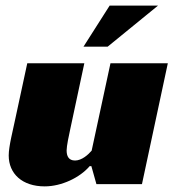

<svg xmlns="http://www.w3.org/2000/svg" viewBox="-20 -655 625 683"><path d="M306 -119C294 -105 271 -84 247 -84C224 -84 217 -100 217 -120C217 -135 225 -174 230 -196L280 -430H77L35 -235C26 -191 11 -135 11 -102C11 -37 59 8 139 8C199 8 264 -23 299 -64H305L323 0H485L577 -430H373ZM363 -489 542 -635H370L277 -489Z"/></svg>

Font: Racing Sans One
Style: Regular
Weight: 400
Designer: Pablo Impallari, Rodrigo Fuenzalida
Foundry: Pablo Impallari, Rodrigo Fuenzalida
Version: Version 1.001